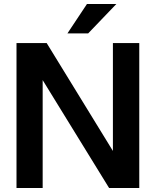

<svg xmlns="http://www.w3.org/2000/svg" viewBox="-20 -934 773 954"><path d="M522 0H672V-720H541V-184L212 -720H62V0H192V-536ZM315 -768H418L558 -914H412Z"/></svg>

Font: Aspekta 600
Style: Regular
Weight: 600
Designer: Ivo Dolenc
Version: Version 2.100